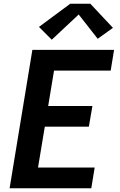

<svg xmlns="http://www.w3.org/2000/svg" viewBox="-20 -1000 640 1020"><path d="M31 0 152 -735H586L568 -625H267L236 -437H471L452 -327H218L182 -110H483L465 0ZM255 -789 187 -857 353 -980H460L580 -852L499 -794L398 -923Z"/></svg>

Font: Iosevka SS04 XBd Ex
Style: Italic
Weight: 800
Width: 7
Italic angle: -9°
Monospace: yes
Designer: Belleve Invis
Foundry: Belleve Invis
Version: Version 19.0.0; ttfautohint (v1.8.4)